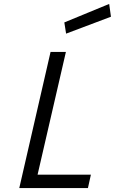

<svg xmlns="http://www.w3.org/2000/svg" viewBox="-20 -956 584 976"><path d="M307 -842 535 -936 544 -871 316 -785ZM237 -692H315L171 -68H442L427 0H78Z"/></svg>

Font: Cairo
Style: Italic
Weight: 400
Italic angle: -13°
Designer: Mohamed Gaber, Accademia di Belle Arti di Urbino and others
Foundry: Kief Type Foundry, Accademia di Belle Arti di Urbino and others
Version: Version 3.011